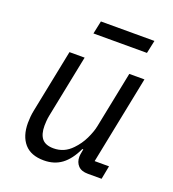

<svg xmlns="http://www.w3.org/2000/svg" viewBox="-131 -805 825 917"><g transform="rotate(20 281.0 -346.5)"><path d="M134 -516H211L147 -198Q144 -183 143 -168.5Q142 -154 142 -145Q142 -102 160 -80Q178 -58 219 -58Q246 -58 269 -68Q292 -78 312 -99Q340 -128 357 -163.5Q374 -199 380 -228L438 -516H515L425 -68H498L485 0H415Q382 0 365.5 -17.5Q349 -35 349 -63Q349 -68 350 -75Q351 -82 353 -92L355 -102H350Q323 -44 285.5 -16Q248 12 195 12Q129 12 96 -26Q63 -64 63 -131Q63 -145 64.5 -162Q66 -179 70 -198ZM211 -639 225 -705H497L483 -639Z"/></g></svg>

Font: IBM Plex Sans Var
Style: Italic
Weight: 400
Italic angle: -11.31°
Designer: Mike Abbink, Paul van der Laan, Pieter van Rosmalen
Foundry: Bold Monday
Version: Version 1.001